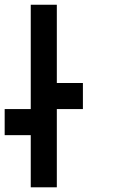

<svg xmlns="http://www.w3.org/2000/svg" viewBox="-131 -798 484 818"><path d="M0 -222.2H-111.1V-333.3H0V-777.8H111.1V-444.4H222.2V-333.3H111.1V0H0Z"/></svg>

Font: Pixeloid Sans
Style: Regular
Weight: 400
Designer: GGBotNet
Foundry: GGBotNet
Version: 0.5